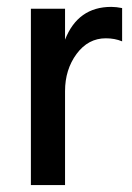

<svg xmlns="http://www.w3.org/2000/svg" viewBox="-20 -532 379 552"><path d="M167 -506.8H68.8V0H167V-270Q167 -332 200.2 -377Q233.4 -421.9 284.2 -421.9Q310.1 -421.9 331.1 -413.1V-508.8Q314 -512.2 299.8 -512.2Q204.1 -512.2 167 -418Z"/></svg>

Font: FAU Chimera Medium
Style: Regular
Weight: 500
Version: Version 1.002;hotconv 1.0.117;makeotfexe 2.5.65602